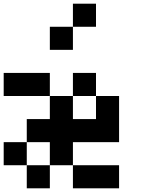

<svg xmlns="http://www.w3.org/2000/svg" viewBox="-20 -1020 790 1040"><path d="M0 -125V-250H125V-125ZM0 -500V-625H250V-500ZM250 -250H125V-375H250V-500H375V-375H500V-500H625V-250H375V-125H250ZM250 -125V0H125V-125ZM250 -750V-875H375V-750ZM500 -625V-500H375V-625ZM500 -875H375V-1000H500ZM375 -125H625V0H375Z"/></svg>

Font: Galmuri7 Regular
Style: Regular
Weight: 400
Designer: Lee Minseo (quiple)
Version: Version 2.399;hotconv 1.1.1;makeotfexe 2.6.0 DEVELOPMENT